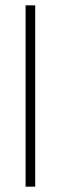

<svg xmlns="http://www.w3.org/2000/svg" viewBox="-20 -670 228 720"><path d="M76 -650H112V30H76Z"/></svg>

Font: Judson
Style: Regular
Weight: 400
Version: Version 20110429